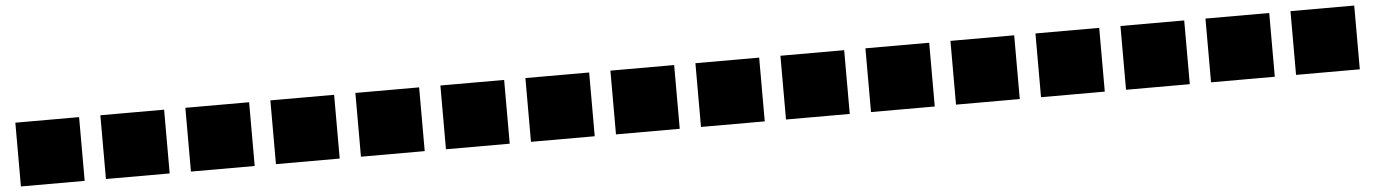

<svg xmlns="http://www.w3.org/2000/svg" viewBox="-23 -780 6445 900"><g transform="rotate(-5 3200.0 -330.0)"><path d="M50 -180H350V-480H50Z M450 -180H750V-480H450Z M850 -180H1150V-480H850Z M1250 -180H1550V-480H1250Z M1650 -180H1950V-480H1650Z M2050 -180H2350V-480H2050Z M2450 -180H2750V-480H2450Z M2850 -180H3150V-480H2850Z M3250 -180H3550V-480H3250Z M3650 -180H3950V-480H3650Z M4050 -180H4350V-480H4050Z M4450 -180H4750V-480H4450Z M4850 -180H5150V-480H4850Z M5250 -180H5550V-480H5250Z M5650 -180H5950V-480H5650Z M6050 -180H6350V-480H6050Z"/></g></svg>

Font: text-security-square
Style: Regular
Weight: 400
Monospace: yes
Foundry: Oskari Noppa
Version: Version 3.000;hotconv 1.0.118;makeotfexe 2.5.65603